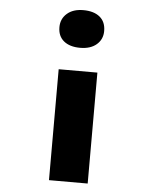

<svg xmlns="http://www.w3.org/2000/svg" viewBox="-56 -872 728 919"><g transform="rotate(5 307.5 -412.5)"><path d="M214 0V-533H400V0ZM307 -644Q257 -644 228.5 -667.5Q200 -691 200 -734Q200 -774 229 -799.5Q258 -825 307 -825Q358 -825 386.5 -801.5Q415 -778 415 -734Q415 -694 386 -669Q357 -644 307 -644Z"/></g></svg>

Font: Lexend Zetta ExtraBold
Style: Regular
Weight: 800
Designer: Bonnie Shaver-Troup, Thomas Jockin
Foundry: Lexend
Version: Version 1.007